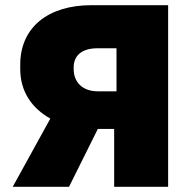

<svg xmlns="http://www.w3.org/2000/svg" viewBox="-20 -720 724 740"><path d="M29 0H246L357 -223H420V0H628V-700H332C165 -700 58 -614 58 -471V-454C58 -368 102 -303 174 -263ZM429 -368H358C295 -368 264 -406 264 -453V-461C264 -506 296 -534 356 -534H429Z"/></svg>

Font: Fixel Text Black
Style: Regular
Weight: 900
Width: 4
Designer: AlfaBravo + MacPaw
Foundry: Kyrylo Tkachov, Marchela Mozhyna, Serhii Makarenko, Maria Weinstein, Zakhar Kryvoshyya
Version: Version 1.211